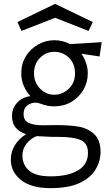

<svg xmlns="http://www.w3.org/2000/svg" viewBox="-20 -685 574 993"><path d="M500 101Q500 149 474 192Q448 235 391.5 261.5Q335 288 241 288Q141 288 88.5 246Q36 204 36 141Q36 99 57.5 65Q79 31 115 9Q82 -1 62 -24Q42 -47 42 -86Q42 -123 67 -152Q92 -181 137 -188Q115 -212 102.5 -242Q90 -272 90 -306Q90 -356 114 -394.5Q138 -433 177.5 -455Q217 -477 261 -477Q304 -477 342 -457L506 -467L495 -393L401 -407Q416 -386 425 -360Q434 -334 434 -306Q434 -259 411 -220Q388 -181 349 -158Q310 -135 261 -135Q242 -135 226 -138Q210 -141 186 -150Q179 -152 171 -153.5Q163 -155 154 -153Q135 -151 118.5 -137.5Q102 -124 102 -94Q102 -62 128.5 -49.5Q155 -37 202 -37L273 -38Q344 -38 392 -29Q440 -19 470 11.5Q500 42 500 101ZM261 -195Q303 -195 335.5 -226Q368 -257 368 -306Q368 -356 336.5 -386.5Q305 -417 261 -417Q218 -417 187 -386Q156 -355 156 -306Q156 -259 187 -227Q218 -195 261 -195ZM96 117Q95 165 129 196Q163 227 242 227Q331 227 383 196.5Q435 166 435 105Q435 56 397.5 39.5Q360 23 285 23H252Q229 22 208.5 21Q188 20 170 19Q141 29 118.5 56.5Q96 84 96 117ZM265 -665 460 -571 438 -525 265 -593 91 -525 70 -571Z"/></svg>

Font: Lil Grotesk
Style: Regular
Weight: 400
Designer: Bastien Sozeau
Foundry: NBR — Bastien Sozeau
Version: Version 4.002; ttfautohint (v1.8.4.7-5d5b)